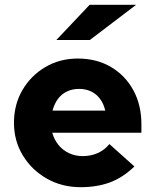

<svg xmlns="http://www.w3.org/2000/svg" viewBox="-20 -767 640 797"><path d="M315 10Q237 10 174.5 -25.5Q112 -61 75 -121.5Q38 -182 38 -257Q38 -333 73 -393Q108 -453 168 -488.5Q228 -524 303 -524Q381 -524 440.5 -489Q500 -454 533.5 -392.5Q567 -331 567 -251V-216H197Q205 -187 223 -165Q241 -143 267 -131Q293 -119 323 -119Q358 -119 386.5 -132Q415 -145 434 -169L538 -76Q489 -29 435.5 -9.5Q382 10 315 10ZM198 -308H417Q410 -337 395 -357Q380 -377 358 -387.5Q336 -398 308 -398Q281 -398 258.5 -387.5Q236 -377 221 -357Q206 -337 198 -308ZM214 -601 352 -747H545L353 -601Z"/></svg>

Font: Red Hat Mono VF Light
Style: Regular
Weight: 300
Monospace: yes
Designer: Pentagram, MCKL
Foundry: Pentagram, MCKL
Version: Version 1.023